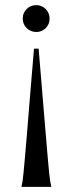

<svg xmlns="http://www.w3.org/2000/svg" viewBox="-20 -730 285 750"><path d="M173.8 -657.2Q173.8 -646 169.7 -636.5Q165.5 -627 158.7 -620.1Q151.9 -613.3 142.3 -609.1Q132.8 -605 122.1 -605Q110.8 -605 101.1 -609.1Q91.3 -613.3 84.2 -620.1Q77.1 -627 73 -636.5Q68.8 -646 68.8 -657.2Q68.8 -679.7 84 -694.8Q99.1 -710 122.1 -710Q132.8 -710 142.3 -705.8Q151.9 -701.7 158.7 -694.6Q165.5 -687.5 169.7 -678Q173.8 -668.5 173.8 -657.2ZM130.9 -540Q140.1 -430.2 146.7 -349.6Q153.3 -269 158.2 -211.4Q163.1 -153.8 166.3 -116.5Q169.4 -79.1 171.9 -55.9Q174.3 -32.7 176.3 -20.8Q178.2 -8.8 180.2 -2V0H64V-2Q65.9 -8.8 67.9 -20.8Q69.8 -32.7 72 -55.9Q74.2 -79.1 77.6 -116.5Q81.1 -153.8 85.7 -211.4Q90.3 -269 96.9 -349.6Q103.5 -430.2 112.8 -540Z"/></svg>

Font: Marcellus SC
Style: Regular
Weight: 400
Designer: Astigmatic (AOETI)
Foundry: Astigmatic (AOETI)
Version: Version 1.001